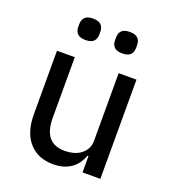

<svg xmlns="http://www.w3.org/2000/svg" viewBox="-135 -829 843 942"><g transform="rotate(20 287.0 -357.5)"><path d="M399 -85H394Q387 -66 375.5 -48.5Q364 -31 346.5 -17.5Q329 -4 305 4Q281 12 249 12Q169 12 123 -40Q77 -92 77 -187V-518H170V-201Q170 -69 280 -69Q302 -69 323.5 -74.5Q345 -80 361.5 -92Q378 -104 388.5 -122Q399 -140 399 -164V-518H492V0H399ZM190 -615Q161 -615 148 -628Q135 -641 135 -664V-678Q135 -701 148 -714Q161 -727 190 -727Q219 -727 232 -714Q245 -701 245 -678V-664Q245 -641 232 -628Q219 -615 190 -615ZM382 -615Q353 -615 340 -628Q327 -641 327 -664V-678Q327 -701 340 -714Q353 -727 382 -727Q411 -727 424 -714Q437 -701 437 -678V-664Q437 -641 424 -628Q411 -615 382 -615Z"/></g></svg>

Font: IBM Plex Sans Hebrew Text
Style: Regular
Weight: 450
Designer: Mike Abbink, Paul van der Laan, Pieter van Rosmalen, Yanek Iontef
Foundry: Bold Monday
Version: Version 1.2